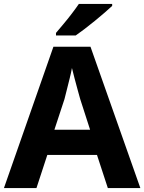

<svg xmlns="http://www.w3.org/2000/svg" viewBox="-20 -954 732 974"><path d="M527 0 472 -168H220L165 0H0L251 -717H439L692 0ZM387 -451Q383 -466 374.5 -496Q366 -526 358 -557.5Q350 -589 345 -609Q341 -586 333.5 -556.5Q326 -527 319 -498.5Q312 -470 307 -451L256 -296H437ZM549 -924Q534 -910 511 -890Q488 -870 461 -848Q434 -826 408.5 -806.5Q383 -787 364 -774H264V-787Q280 -806 301.5 -831.5Q323 -857 344 -884.5Q365 -912 380 -934H549Z"/></svg>

Font: Noto Sans Georgian Bold
Style: Regular
Weight: 700
Designer: Monotype Design Team, Akaki Razmadze
Foundry: Google LLC
Version: Version 2.005; ttfautohint (v1.8.4.7-5d5b)